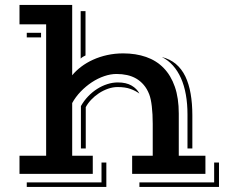

<svg xmlns="http://www.w3.org/2000/svg" viewBox="-20 -701 927 774"><path d="M58.6 -73.2H166V-603H58.6V-681.2H271V-397.5Q286.1 -416 307.4 -432.1Q328.6 -448.2 355 -460.2Q381.3 -472.2 412.1 -479Q442.9 -485.8 476.6 -485.8Q527.3 -485.8 568.8 -471.4Q610.4 -457 639.6 -427Q668.9 -397 684.8 -351.3Q700.7 -305.7 700.7 -243.2V-73.2H808.1V0H512.7V-73.2H595.7V-201.7Q595.7 -241.2 592 -272.2Q588.4 -303.2 581.5 -320.8Q572.8 -343.3 559.3 -358.9Q545.9 -374.5 529.1 -384.3Q512.2 -394 492.2 -398.4Q472.2 -402.8 449.7 -402.8Q425.8 -402.8 400.1 -394Q374.5 -385.3 350.3 -369.4Q326.2 -353.5 305.4 -332Q284.7 -310.5 271 -285.6V-73.2H354V0H58.6ZM305.2 -656.2H324.7V-477.5Q320.3 -475.6 314.7 -472.2Q309.1 -468.8 305.2 -464.8ZM87.9 -568.8H145.5V-550.3H87.9ZM735.8 -239.7Q735.8 -282.7 729.2 -319.6Q722.7 -356.4 709.5 -386Q696.3 -415.5 677 -437Q657.7 -458.5 632.3 -471.2Q665.5 -462.9 689 -443.1Q712.4 -423.3 727.1 -393.1Q741.7 -362.8 748.5 -323.2Q755.4 -283.7 755.4 -236.3V-102.5H735.8ZM306.2 -273.4Q318.4 -294.9 335.2 -312.5Q352.1 -330.1 371.6 -342.5Q391.1 -355 412.4 -361.8Q433.6 -368.7 455.1 -368.7Q488.8 -368.7 510.5 -356Q532.2 -343.3 542 -323.7Q526.9 -335 505.9 -342.5Q484.9 -350.1 454.1 -350.1Q435.1 -350.1 415.5 -343.3Q396 -336.4 378.9 -325.2Q361.8 -314 347.9 -299.3Q334 -284.7 325.7 -269V-102.5H306.2ZM843.3 34.2V-45.9H862.8V52.7H542V34.2ZM389.2 34.2V-45.9H408.7V52.7H87.9V34.2Z"/></svg>

Font: Vast Shadow
Style: Regular
Weight: 400
Designer: Nicole Fally
Foundry: Nicole Fally
Version: Version 1.002